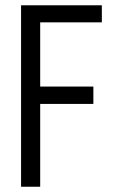

<svg xmlns="http://www.w3.org/2000/svg" viewBox="-20 -710 437 730"><path d="M132.8 -625V-380.9H335V-314.9H132.8V0H60.1V-689.9H367.2V-625Z"/></svg>

Font: D-DIN Condensed
Style: Regular
Weight: 400
Width: 3
Designer: Charles Nix
Foundry: Datto Inc.
Version: Version 1.00